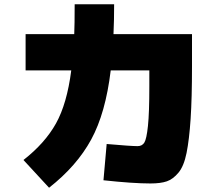

<svg xmlns="http://www.w3.org/2000/svg" viewBox="-20 -820 1040 900"><path d="M210 60 90 -70Q191 -149 242.5 -241.5Q294 -334 314 -490H100V-660H328Q330 -703 330 -800H515Q515 -726 512 -660H880V-510Q880 -360 873.5 -262.5Q867 -165 854.5 -103Q842 -41 816.5 -10.5Q791 20 762 30Q733 40 685 40Q603 40 465 25L480 -145Q594 -135 625 -135Q646 -135 656.5 -151.5Q667 -168 673.5 -229.5Q680 -291 680 -415V-490H499Q475 -290 407.5 -166Q340 -42 210 60Z"/></svg>

Font: Mplus 1p Black
Style: Regular
Weight: 900
Version: Version 1.061